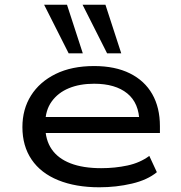

<svg xmlns="http://www.w3.org/2000/svg" viewBox="-20 -785 766 814"><path d="M401 9Q301 9 227 -21Q153 -51 114 -108.5Q75 -166 75 -246Q75 -322 111.5 -380Q148 -438 216 -471.5Q284 -505 379 -505Q468 -505 530.5 -474Q593 -443 625.5 -386Q658 -329 658 -250V-221H147V-289H596L571 -267Q570 -348 519.5 -389Q469 -430 379 -430Q318 -430 272 -411Q226 -392 199 -354.5Q172 -317 172 -262V-250Q172 -192 199 -152.5Q226 -113 279 -92.5Q332 -72 409 -72Q468 -72 521 -83.5Q574 -95 613 -124L645 -55Q605 -22 539 -6.5Q473 9 401 9ZM434 -559 330 -765H427L494 -559ZM271 -559 167 -765H264L331 -559Z"/></svg>

Font: Nunito Sans 7pt Expanded
Style: Regular
Weight: 400
Width: 7
Designer: Vernon Adams
Foundry: Vernon Adams
Version: Version 3.101;gftools[0.9.27]